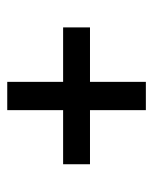

<svg xmlns="http://www.w3.org/2000/svg" viewBox="35 -580 432 543"><g transform="rotate(90 251.5 -309.0)"><path d="M212 -113V-505H292V-113ZM58 -271V-347H445V-271Z"/></g></svg>

Font: Bricolage Grotesque 36pt
Style: Regular
Weight: 400
Designer: Mathieu Triay
Foundry: Atelier Triay
Version: Version 1.001;gftools[0.9.33.dev8+g029e19f]